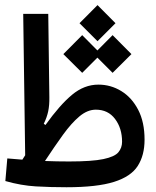

<svg xmlns="http://www.w3.org/2000/svg" viewBox="-20 -749 626 771"><path d="M247.1 2.9Q183.6 2.9 124.3 -0.5Q64.9 -3.9 1.5 -22L9.3 -112.8Q41 -109.9 69.8 -107.9Q75.7 -117.2 81.1 -125.5L73.2 -693.4H173.8L178.2 -358.4Q178.7 -326.7 173.6 -302.2Q168.5 -277.8 155.8 -252L162.6 -247.1Q220.2 -327.6 269.3 -368.4Q318.4 -409.2 375 -409.2Q424.8 -409.2 467 -383.3Q509.3 -357.4 534.9 -308.1Q560.5 -258.8 560.5 -188Q560.5 -125.5 533.2 -82.8Q505.9 -40 437.7 -18.6Q369.6 2.9 247.1 2.9ZM160.6 -102.5Q208.5 -100.6 257.3 -100.6Q349.6 -100.6 395 -110.1Q440.4 -119.6 455.3 -137.5Q470.2 -155.3 470.2 -179.7Q470.2 -233.9 442.1 -271.2Q414.1 -308.6 364.7 -308.6Q331.1 -308.6 298.8 -281.5Q266.6 -254.4 232.9 -207.8Q199.2 -161.1 160.6 -102.5ZM432.1 -456.5 371.1 -517.6 310.1 -456.5 234.4 -531.7 310.1 -607.9 371.1 -546.4 432.1 -607.9 507.8 -531.7ZM371.6 -583.5 299.3 -655.8 371.6 -728.5 443.8 -655.8Z"/></svg>

Font: CaskaydiaMono NF
Style: Regular
Weight: 400
Designer: Aaron Bell
Foundry: Saja Typeworks
Version: Version 2111.001; ttfautohint (v1.8.4);Nerd Fonts 3.1.1